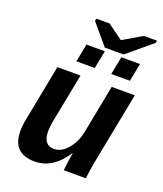

<svg xmlns="http://www.w3.org/2000/svg" viewBox="-156 -959 912 1071"><g transform="rotate(20 300.0 -423.5)"><path d="M254.4 -528.3 196.8 -231.9Q190.9 -201.2 190.9 -175.8Q190.9 -92.8 253.9 -92.8Q298.3 -92.8 335.4 -136.5Q372.6 -180.2 384.8 -245.1L439.5 -528.3H576.7L497.1 -118.2Q490.2 -85.9 484.9 -48.6Q479.5 -11.2 478 0H347.2Q351.1 -44.9 361.8 -105H359.4Q284.7 9.8 176.8 9.8Q44.9 9.8 44.9 -123.5Q44.9 -156.2 52.2 -192.9L117.2 -528.3ZM412.6 -595.2 433.6 -702.1H544.4L523.4 -595.2ZM205.6 -595.2 226.6 -702.1H335.9L314.9 -595.2ZM440.4 -721.2H328.6L226.1 -842.8L229 -856.9H307.1L397.5 -791.5H399.4L511.2 -856.9H588.9L585.9 -842.8Z"/></g></svg>

Font: Cousine
Style: Bold Italic
Weight: 700
Italic angle: -12°
Monospace: yes
Designer: Steve Matteson
Foundry: Ascender Corporation
Version: Version 1.20